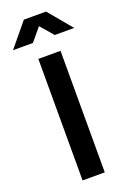

<svg xmlns="http://www.w3.org/2000/svg" viewBox="-231 -1046 741 1106"><g transform="rotate(-20 139.5 -493.0)"><path d="M72 0H208V-745H72ZM-48 -842H74L140 -921L208 -842H327L207 -986H71Z"/></g></svg>

Font: Plus Jakarta Sans
Style: Bold
Weight: 700
Designer: Gumpita Rahayu
Foundry: Tokotype
Version: Version 2.004; ttfautohint (v1.8.3)